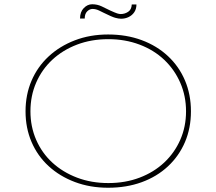

<svg xmlns="http://www.w3.org/2000/svg" viewBox="-20 -872 1017 902"><path d="M488 10Q403 10 331.5 -17Q260 -44 208 -92Q156 -140 128 -205.5Q100 -271 100 -349Q100 -427 128 -492.5Q156 -558 208 -606.5Q260 -655 331.5 -682.5Q403 -710 488 -710Q574 -710 645.5 -683.5Q717 -657 769 -608.5Q821 -560 849 -494Q877 -428 877 -349Q877 -270 849 -204.5Q821 -139 769 -90.5Q717 -42 645.5 -16Q574 10 488 10ZM489 -12Q569 -12 636 -37.5Q703 -63 751.5 -108.5Q800 -154 827 -215.5Q854 -277 854 -349Q854 -421 827 -483Q800 -545 751.5 -591Q703 -637 635.5 -662.5Q568 -688 489 -688Q409 -688 342 -662.5Q275 -637 226 -591.5Q177 -546 150 -484Q123 -422 123 -349Q123 -277 150 -215Q177 -153 226 -108Q275 -63 342 -37.5Q409 -12 489 -12ZM549 -784Q537 -784 521 -788.5Q505 -793 467 -812Q461 -815 445.5 -822.5Q430 -830 415 -830Q401 -830 389.5 -818.5Q378 -807 378 -785H356Q356 -816 373.5 -834Q391 -852 413 -852Q437 -852 458 -842Q479 -832 497 -823Q521 -812 530.5 -809Q540 -806 547 -806Q566 -806 582 -816.5Q598 -827 599 -851H621Q621 -830 611 -815Q601 -800 584.5 -792Q568 -784 549 -784Z"/></svg>

Font: Lexend Giga Thin
Style: Regular
Weight: 250
Version: Version 1.007